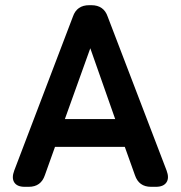

<svg xmlns="http://www.w3.org/2000/svg" viewBox="-20 -720 696 740"><path d="M75 0Q46 0 35 -17Q24 -34 35 -63L261 -656Q276 -700 324 -700H332Q380 -700 395 -656L622 -63Q633 -34 621.5 -17Q610 0 581 0H562Q515 0 500 -45L461 -154H192L153 -45Q138 0 91 0ZM230 -261H424L328 -534Z"/></svg>

Font: Zen Maru Gothic
Style: Bold
Weight: 700
Designer: Yoshimichi Ohira
Foundry: Positype
Version: Version 1.001